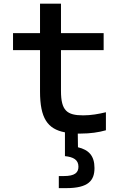

<svg xmlns="http://www.w3.org/2000/svg" viewBox="-20 -696 660 1017"><path d="M409 11.5C457 11.5 503 5 541 -6V-101.5C502 -92 461.5 -85 421 -85C334.5 -85 303 -110 303 -214.5V-430.5H529V-520.5H303V-676.5H192V-520.5H49V-430.5H192V-211.5C192 -70.5 231.5 -12.5 324 5V131C367.5 135.5 395.5 149.5 395.5 187C395.5 218.5 376 236.5 318.5 236.5H291.5V300.5H331C448.5 300.5 480.5 260 480.5 194C480.5 128.5 449.5 97.5 393 84L392 11.5Z"/></svg>

Font: Monaspace Neon Medium
Style: Regular
Weight: 500
Designer: Riley Cran & the Lettermatic Team
Foundry: Lettermatic
Version: Version 1.200 (Monaspace Neon)